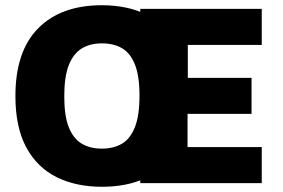

<svg xmlns="http://www.w3.org/2000/svg" viewBox="-20 -701 1085 735"><path d="M370 14Q271 14 196.5 -23Q122 -60 80.5 -137Q39 -214 39 -333Q39 -505 126.5 -593Q214 -681 370 -681Q469 -681 543.5 -644Q618 -607 660 -530.5Q702 -454 702 -334Q702 -162 614.5 -74Q527 14 370 14ZM370 -132Q415 -132 447 -151Q479 -170 496.5 -214.5Q514 -259 514 -335Q514 -410 496.5 -454Q479 -498 447 -516.5Q415 -535 370 -535Q325 -535 293 -515.5Q261 -496 243.5 -452Q226 -408 226 -332Q226 -257 243.5 -213.5Q261 -170 293 -151Q325 -132 370 -132ZM517 0V-667H982V-529H699V-403H943V-265H698V-138H982V0Z"/></svg>

Font: Maven Pro ExtraBold
Style: Regular
Weight: 800
Designer: Joe Prince
Foundry: Joe Prince
Version: Version 2.100